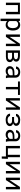

<svg xmlns="http://www.w3.org/2000/svg" viewBox="3210 -3788 781 7241"><g transform="rotate(90 3600.5 -167.5)"><path d="M519 0V-528.3H80.6V0H170.9V-453.6H428.7V0Z M684.6 203.1H774.9V-50.8Q784.7 -40 795.9 -31Q807.1 -22 819.8 -14.6Q840.8 -2.9 866.9 3.4Q893.1 9.8 923.3 9.8Q973.1 9.8 1012 -10.7Q1050.8 -31.2 1077.1 -67.4Q1103.5 -103.5 1117.2 -152.6Q1130.9 -201.7 1130.9 -258.3V-268.6Q1130.9 -327.6 1117.2 -377.2Q1103.5 -426.8 1077.1 -462.4Q1050.8 -498 1011.7 -518.1Q972.7 -538.1 921.9 -538.1Q893.1 -538.1 867.9 -532Q842.8 -525.9 822.3 -514.2Q807.6 -506.3 794.9 -495.4Q782.2 -484.4 771.5 -470.7L767.1 -528.3H684.6ZM1040.5 -268.6V-258.3Q1040.5 -219.7 1032 -184.6Q1023.4 -149.4 1005.9 -122.6Q988.3 -95.7 960.9 -79.8Q933.6 -64 896 -64Q872.6 -64 853.3 -69.8Q834 -75.7 818.4 -85.9Q804.7 -94.7 793.9 -107.4Q783.2 -120.1 774.9 -134.8V-389.2Q784.2 -405.8 796.4 -419.4Q808.6 -433.1 824.2 -442.4Q838.4 -451.7 856.2 -456.5Q874 -461.4 895 -461.4Q933.1 -461.4 960.4 -445.8Q987.8 -430.2 1005.9 -403.8Q1023.4 -377 1032 -342Q1040.5 -307.1 1040.5 -268.6Z M1628.9 -528.3 1370.6 -138.2V-528.3H1280.8V0H1370.6L1628.9 -389.6V0H1719.2V-528.3Z M1880.4 0H2121.6Q2168 0 2205.3 -9.3Q2242.7 -18.6 2269 -37.6Q2295.4 -56.2 2309.6 -84.2Q2323.7 -112.3 2323.7 -149.9Q2323.7 -171.4 2316.9 -190.9Q2310.1 -210.4 2296.9 -226.6Q2283.7 -242.2 2265.4 -253.7Q2247.1 -265.1 2222.7 -271.5L2218.8 -272.5Q2233.9 -278.3 2246.6 -285.6Q2259.3 -293 2269 -302.2Q2286.6 -317.9 2295.7 -338.6Q2304.7 -359.4 2304.7 -383.3Q2304.7 -420.9 2289.3 -448.2Q2273.9 -475.6 2245.6 -493.2Q2216.8 -510.7 2176.8 -519.5Q2136.7 -528.3 2087.9 -528.3H1880.4ZM1971.2 -231.9H2121.6Q2148.9 -231.9 2169.9 -226.6Q2190.9 -221.2 2205.1 -210.9Q2218.8 -201.2 2225.8 -186.5Q2232.9 -171.9 2232.9 -152.8Q2232.9 -134.3 2226.6 -119.9Q2220.2 -105.5 2208 -95.7Q2193.8 -84.5 2172.1 -78.6Q2150.4 -72.8 2121.6 -72.8H1971.2ZM1971.2 -304.2V-455.1H2087.9Q2117.7 -455.1 2141.4 -450.7Q2165 -446.3 2180.7 -437Q2197.3 -427.7 2205.8 -413.1Q2214.4 -398.4 2214.4 -378.4Q2214.4 -363.3 2209 -351.3Q2203.6 -339.4 2193.8 -330.6Q2178.2 -316.9 2151.9 -310.5Q2125.5 -304.2 2088.9 -304.2Z M2832.5 0H2926.8V-7.8Q2918 -29.8 2913.1 -59.3Q2908.2 -88.9 2908.2 -115.2V-360.8Q2908.2 -405.3 2892.1 -438.5Q2876 -471.7 2848.1 -494.1Q2819.8 -516.1 2781.2 -527.1Q2742.7 -538.1 2697.8 -538.1Q2648.4 -538.1 2609.6 -524.4Q2570.8 -510.7 2543.9 -488.8Q2516.6 -466.3 2502.2 -438.5Q2487.8 -410.6 2487.3 -381.8H2578.1Q2578.1 -398.4 2586.2 -413.8Q2594.2 -429.2 2608.9 -440.4Q2623.5 -451.7 2644.8 -458.5Q2666 -465.3 2692.9 -465.3Q2721.7 -465.3 2744.9 -458Q2768.1 -450.7 2784.2 -437.5Q2800.3 -423.8 2809.1 -404.8Q2817.9 -385.7 2817.9 -361.8V-320.3H2719.2Q2664.1 -320.3 2619.4 -309.6Q2574.7 -298.8 2543 -277.3Q2511.2 -255.4 2493.9 -222.7Q2476.6 -189.9 2476.6 -146.5Q2476.6 -113.3 2489.5 -84.7Q2502.4 -56.2 2526.4 -35.6Q2549.8 -14.6 2583.7 -2.4Q2617.7 9.8 2659.7 9.8Q2685.5 9.8 2708.5 4.4Q2731.4 -1 2752 -10.3Q2772 -19.5 2788.8 -31.7Q2805.7 -43.9 2819.3 -57.6Q2820.8 -41 2824 -25.6Q2827.1 -10.3 2832.5 0ZM2672.9 -68.8Q2646.5 -68.8 2626.5 -75.7Q2606.4 -82.5 2593.3 -94.7Q2580.1 -106.4 2573.5 -123Q2566.9 -139.6 2566.9 -159.2Q2566.9 -179.7 2574.5 -195.8Q2582 -211.9 2596.7 -223.6Q2617.2 -240.2 2652.1 -248.3Q2687 -256.3 2733.9 -256.3H2817.9V-149.4Q2810.1 -133.8 2796.4 -119.4Q2782.7 -105 2764.2 -93.8Q2745.1 -82.5 2722.2 -75.7Q2699.2 -68.8 2672.9 -68.8Z M3560.5 -455.1V-528.3H3051.3V-455.1H3258.8V0H3349.6V-455.1Z M4029.3 -528.3 3771 -138.2V-528.3H3681.2V0H3771L4029.3 -389.6V0H4119.6V-528.3Z M4266.6 -156.2Q4266.6 -116.7 4284.9 -86.7Q4303.2 -56.6 4332 -37.1Q4366.2 -13.2 4412.1 -2Q4458 9.3 4505.9 9.3Q4554.7 9.3 4596.7 -1Q4638.7 -11.2 4669.9 -31.7Q4701.2 -51.8 4719 -81.1Q4736.8 -110.4 4736.8 -148.4Q4736.8 -173.8 4728.3 -194.6Q4719.7 -215.3 4703.6 -231.4Q4689.9 -244.6 4671.6 -254.6Q4653.3 -264.6 4630.4 -271.5Q4646.5 -277.8 4660.6 -285.9Q4674.8 -293.9 4685.5 -303.2Q4705.1 -319.8 4715.8 -340.3Q4726.6 -360.8 4726.6 -384.3Q4726.6 -422.4 4710.4 -450.9Q4694.3 -479.5 4665 -499Q4635.7 -518.1 4595.2 -527.8Q4554.7 -537.6 4505.9 -537.6Q4459.5 -537.6 4417.7 -526.9Q4376 -516.1 4344.7 -496.1Q4313 -475.6 4294.2 -446.5Q4275.4 -417.5 4274.9 -380.9H4365.2Q4365.2 -398.9 4376.7 -414.3Q4388.2 -429.7 4407.7 -440.9Q4426.8 -451.7 4452.1 -458Q4477.5 -464.4 4505.9 -464.4Q4537.6 -464.4 4562 -458Q4586.4 -451.7 4603 -440.9Q4619.1 -429.7 4627.7 -415Q4636.2 -400.4 4636.2 -383.8Q4636.2 -367.2 4629.9 -354Q4623.5 -340.8 4611.3 -331.5Q4602.5 -325.2 4591.1 -320.3Q4579.6 -315.4 4565.4 -312.5Q4554.2 -310.1 4540.5 -308.8Q4526.9 -307.6 4511.2 -307.6H4393.6V-231.4H4511.2Q4526.4 -231.4 4540.5 -230.5Q4554.7 -229.5 4566.9 -227.1Q4579.1 -224.6 4589.8 -221.2Q4600.6 -217.8 4609.4 -212.9Q4627 -202.6 4636.2 -186.8Q4645.5 -170.9 4645.5 -148.4Q4645.5 -130.4 4635.5 -114.7Q4625.5 -99.1 4607.4 -87.4Q4588.9 -75.7 4563 -69.1Q4537.1 -62.5 4505.9 -62.5Q4474.1 -62.5 4446.8 -70.1Q4419.4 -77.6 4399.4 -90.8Q4379.4 -103.5 4368.2 -120.4Q4356.9 -137.2 4356.9 -156.2Z M5232.9 0H5327.1V-7.8Q5318.4 -29.8 5313.5 -59.3Q5308.6 -88.9 5308.6 -115.2V-360.8Q5308.6 -405.3 5292.5 -438.5Q5276.4 -471.7 5248.5 -494.1Q5220.2 -516.1 5181.6 -527.1Q5143.1 -538.1 5098.1 -538.1Q5048.8 -538.1 5010 -524.4Q4971.2 -510.7 4944.3 -488.8Q4917 -466.3 4902.6 -438.5Q4888.2 -410.6 4887.7 -381.8H4978.5Q4978.5 -398.4 4986.6 -413.8Q4994.6 -429.2 5009.3 -440.4Q5023.9 -451.7 5045.2 -458.5Q5066.4 -465.3 5093.3 -465.3Q5122.1 -465.3 5145.3 -458Q5168.5 -450.7 5184.6 -437.5Q5200.7 -423.8 5209.5 -404.8Q5218.3 -385.7 5218.3 -361.8V-320.3H5119.6Q5064.5 -320.3 5019.8 -309.6Q4975.1 -298.8 4943.4 -277.3Q4911.6 -255.4 4894.3 -222.7Q4877 -189.9 4877 -146.5Q4877 -113.3 4889.9 -84.7Q4902.8 -56.2 4926.8 -35.6Q4950.2 -14.6 4984.1 -2.4Q5018.1 9.8 5060.1 9.8Q5085.9 9.8 5108.9 4.4Q5131.8 -1 5152.3 -10.3Q5172.4 -19.5 5189.2 -31.7Q5206.1 -43.9 5219.7 -57.6Q5221.2 -41 5224.4 -25.6Q5227.5 -10.3 5232.9 0ZM5073.2 -68.8Q5046.9 -68.8 5026.9 -75.7Q5006.8 -82.5 4993.7 -94.7Q4980.5 -106.4 4973.9 -123Q4967.3 -139.6 4967.3 -159.2Q4967.3 -179.7 4974.9 -195.8Q4982.4 -211.9 4997.1 -223.6Q5017.6 -240.2 5052.5 -248.3Q5087.4 -256.3 5134.3 -256.3H5218.3V-149.4Q5210.4 -133.8 5196.8 -119.4Q5183.1 -105 5164.6 -93.8Q5145.5 -82.5 5122.6 -75.7Q5099.6 -68.8 5073.2 -68.8Z M5483.9 -528.3V0H5881.3V156.7H5962.4L5971.2 -73.7H5908.2V-528.3H5817.4V-73.7H5574.2V-528.3Z M6429.7 -528.3 6171.4 -138.2V-528.3H6081.5V0H6171.4L6429.7 -389.6V0H6520V-528.3Z M7029.8 -528.3 6771.5 -138.2V-528.3H6681.6V0H6771.5L7029.8 -389.6V0H7120.1V-528.3Z"/></g></svg>

Font: Roboto Mono
Style: Regular
Weight: 400
Monospace: yes
Designer: Google
Version: Version 3.000